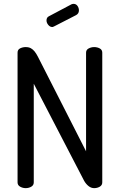

<svg xmlns="http://www.w3.org/2000/svg" viewBox="-20 -975 622 995"><path d="M113 0Q98 0 84.5 -7.5Q71 -15 71 -30V-702Q71 -718 84.5 -724.5Q98 -731 113 -731Q129 -731 140 -725Q151 -719 160 -707.5Q169 -696 178 -678L426 -191V-702Q426 -717 439.5 -724Q453 -731 468 -731Q484 -731 497 -724Q510 -717 510 -702V-30Q510 -15 497 -7.5Q484 0 468 0Q452 0 438.5 -11Q425 -22 416 -38L155 -541V-30Q155 -15 142 -7.5Q129 0 113 0ZM251 -835Q239 -835 230 -846Q221 -857 221 -869Q221 -885 234 -891L351 -953Q357 -955 361 -955Q374 -955 381.5 -944.5Q389 -934 389 -921Q389 -905 375 -897L262 -839Q259 -838 256.5 -836.5Q254 -835 251 -835Z"/></svg>

Font: Dosis ExtraLight Medium
Style: Regular
Weight: 500
Version: Version 3.001; ttfautohint (v1.8.2)